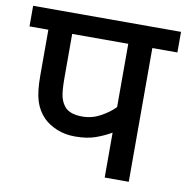

<svg xmlns="http://www.w3.org/2000/svg" viewBox="-73 -692 741 762"><g transform="rotate(10 298.0 -311.0)"><path d="M495 -539V0H398V-181Q367 -163 333.5 -151.5Q300 -140 253 -140Q212 -140 179 -154Q146 -168 125 -189Q99 -216 87.5 -252.5Q76 -289 76 -354V-539H0V-622H596V-539ZM398 -539H172V-364Q172 -307 178.5 -283.5Q185 -260 200 -244Q222 -223 268 -223Q307 -223 341.5 -242Q376 -261 398 -284Z"/></g></svg>

Font: Noto Sans Medium
Style: Regular
Weight: 500
Designer: Monotype Design Team
Foundry: Monotype Imaging Inc.
Version: Version 2.007